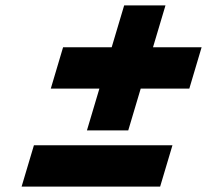

<svg xmlns="http://www.w3.org/2000/svg" viewBox="-20 -691 767 711"><path d="M454.9 -208 501.1 -363H681.1L726.6 -516H546.6L592.8 -671H439.8L393.6 -516H213.6L168.1 -363H348.1L301.9 -208ZM105.6 -153 60 0H573L618.6 -153Z"/></svg>

Font: Hussar
Style: BdOblThree
Weight: 700
Foundry: Cannot Into Space Fonts
Version: Version 2.00